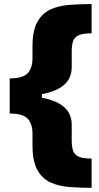

<svg xmlns="http://www.w3.org/2000/svg" viewBox="-20 -747 480 932"><path d="M424.7 164.8Q370 164.8 318.5 161Q267 157.3 226.4 139.2Q185.7 121.1 161.8 79Q137.8 36.9 137.8 -39.8V-95.2Q137.8 -147.4 113.6 -171.7Q89.5 -196 27 -196V-366.5Q89.5 -366.5 113.6 -390.8Q137.8 -415.1 137.8 -467.3V-522.7Q137.8 -599.4 161.8 -641.5Q185.7 -683.6 226.4 -701.7Q267 -719.8 318.5 -723.5Q370 -727.3 424.7 -727.3V-585.2Q382.1 -585.2 361.5 -575.6Q340.9 -566.1 334.5 -546.5Q328.1 -527 328.1 -497.2V-419Q328.1 -392.8 316.4 -367.5Q304.7 -342.3 273.4 -321.9Q242.2 -301.5 183.2 -289.8V-272.7Q242.2 -261 273.4 -240.6Q304.7 -220.2 316.4 -195Q328.1 -169.7 328.1 -143.5V-65.3Q328.1 -35.9 334.5 -16.2Q340.9 3.6 361.5 13.1Q382.1 22.7 424.7 22.7Z"/></svg>

Font: Inter UI Black
Style: Regular
Weight: 900
Designer: Rasmus Andersson
Foundry: rsms
Version: 3.2;8d6f07862